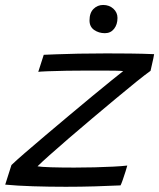

<svg xmlns="http://www.w3.org/2000/svg" viewBox="-52 -732 626 755"><path d="M422 -3Q379 -1 322.2 0.8Q265.5 2.5 207 2.5Q141 2.5 78 0.5Q15 -1.5 -31.5 -6L-7 -83Q10 -99.5 45.2 -130Q80.5 -160.5 126 -199Q171.5 -237.5 219.8 -278Q268 -318.5 312 -354.8Q356 -391 388 -417Q420 -443 432.5 -452.5Q424.5 -453.5 403 -454Q381.5 -454.5 353 -454.5Q324.5 -454.5 295.5 -454.5Q253 -454.5 209.5 -453.8Q166 -453 135 -451.8Q104 -450.5 98.5 -449.5L120 -516.5Q134 -517 170 -518.5Q206 -520 257 -521Q308 -522 367 -522Q411 -522 459.5 -521.5Q508 -521 554 -519Q554 -516.5 551 -502.5Q548 -488.5 544.5 -473.5Q541 -458.5 540 -453.5Q519.5 -439 483.2 -409.8Q447 -380.5 402 -343Q357 -305.5 309.5 -265.5Q262 -225.5 218.5 -188Q175 -150.5 142.5 -121.5Q110 -92.5 95.5 -78Q108.5 -75.5 149.2 -74.2Q190 -73 240 -73Q279.5 -73 319.8 -74Q360 -75 394 -76.8Q428 -78.5 448.5 -81Q447 -75 441.8 -58.2Q436.5 -41.5 430.8 -25Q425 -8.5 422 -3ZM353.5 -712.5Q377.5 -712.5 393.8 -697.8Q410 -683 410 -661.5Q410 -635.5 396.5 -618.5Q383 -601.5 360.5 -601.5Q336.5 -601.5 318.2 -614.2Q300 -627 300 -651.5Q300 -681.5 315.8 -697Q331.5 -712.5 353.5 -712.5Z"/></svg>

Font: Grandstander Light
Style: Italic
Weight: 300
Italic angle: -15°
Designer: Tyler Finck
Foundry: Etcetera Type Co
Version: Version 1.200; ttfautohint (v1.8.3)